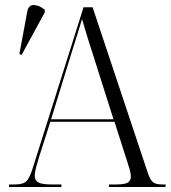

<svg xmlns="http://www.w3.org/2000/svg" viewBox="-20 -743 678 763"><path d="M16 0V-10H41Q72 -10 85.5 -23.5Q99 -37 112 -81L312 -714H348L567 -57Q577 -28 588 -19Q599 -10 625 -10H638V0H413V-10H441Q476 -10 488 -17.5Q500 -25 500 -42Q500 -54 494 -74Q488 -94 483 -109L435 -259H180L135 -118Q130 -102 124 -80Q118 -58 118 -45Q118 -26 132.5 -18Q147 -10 186 -10H224V0ZM183 -269H431L360 -493Q342 -549 328.5 -592Q315 -635 306 -667Q296 -633 284.5 -597Q273 -561 260 -519ZM66 -525 57 -528 88 -695Q93 -724 115 -723Q137 -722 158 -704V-694Z"/></svg>

Font: Noto Serif Display SemiCondensed Light
Style: Regular
Weight: 300
Width: 4
Designer: Monotype Design Team
Foundry: Monotype Imaging Inc.
Version: Version 2.009